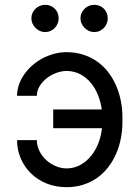

<svg xmlns="http://www.w3.org/2000/svg" viewBox="-20 -770 581 800"><path d="M257.1 -474.4Q235.8 -474.1 213.8 -465.9Q191.8 -457.7 174 -443.5Q156.2 -429.3 144.9 -410.7Q133.5 -392 133.5 -370.7H51.1Q51.1 -394.5 58.9 -417.1Q66.8 -439.6 80.8 -459.9Q94.8 -480.1 114.2 -497.2Q133.5 -514.2 156.4 -526.5Q179.3 -538.7 204.9 -545.6Q230.5 -552.6 257.1 -552.6Q294.4 -552.6 326.2 -542.4Q358 -532.3 383.9 -514.2Q409.8 -496.1 429.5 -471.1Q449.2 -446 462.7 -415.8Q476.2 -385.7 483.1 -351.6Q490.1 -317.5 490.1 -281.2V-261.4Q490.1 -225.1 483.1 -191.1Q476.2 -157 462.7 -126.8Q449.2 -96.6 429.5 -71.6Q409.8 -46.5 383.9 -28.4Q358 -10.3 326.2 -0.2Q294.4 9.9 257.1 9.9Q212.4 9.9 174.5 -5.3Q136.7 -20.6 109.4 -47.2Q82 -73.9 66.6 -109.6Q51.1 -145.2 51.1 -186.1H133.5Q133.5 -163 143.8 -141.7Q154.1 -120.4 171.3 -104.2Q188.6 -88.1 210.9 -78.3Q233.3 -68.5 257.1 -68.2Q289.4 -68.5 315.3 -83.1Q341.3 -97.7 360.1 -121.1Q378.9 -144.5 390.3 -174.5Q401.6 -204.5 404.8 -235.8H201.7V-313.9H404.1Q399.9 -344.5 388.5 -373.4Q377.1 -402.3 358.5 -424.7Q339.8 -447.1 314.5 -460.6Q289.1 -474.1 257.1 -474.4ZM167.6 -636.4Q156.6 -636.4 146.3 -641Q136 -645.6 128 -653.6Q120 -661.6 115.4 -671.9Q110.8 -682.2 110.8 -693.2Q110.8 -705.6 115.4 -715.9Q120 -726.2 128 -733.8Q136 -741.5 146.3 -745.7Q156.6 -750 167.6 -750Q180 -750 190.3 -745.7Q200.6 -741.5 208.3 -733.8Q215.9 -726.2 220.2 -715.9Q224.4 -705.6 224.4 -693.2Q224.4 -682.2 220.2 -671.9Q215.9 -661.6 208.3 -653.6Q200.6 -645.6 190.3 -641Q180 -636.4 167.6 -636.4ZM372.2 -636.4Q361.2 -636.4 350.9 -641Q340.6 -645.6 332.6 -653.6Q324.6 -661.6 320 -671.9Q315.3 -682.2 315.3 -693.2Q315.3 -705.6 320 -715.9Q324.6 -726.2 332.6 -733.8Q340.6 -741.5 350.9 -745.7Q361.2 -750 372.2 -750Q384.6 -750 394.9 -745.7Q405.2 -741.5 412.8 -733.8Q420.5 -726.2 424.7 -715.9Q429 -705.6 429 -693.2Q429 -682.2 424.7 -671.9Q420.5 -661.6 412.8 -653.6Q405.2 -645.6 394.9 -641Q384.6 -636.4 372.2 -636.4Z"/></svg>

Font: Fast_Sans
Style: Regular
Weight: 400
Designer: Rasmus Andersson
Foundry: rsms
Version: Version 3.018;git-588b23468